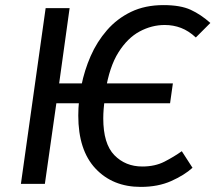

<svg xmlns="http://www.w3.org/2000/svg" viewBox="-20 -721 845 753"><path d="M159 -689H253L212 -394H340L329 -316H201L156 0H62ZM621 -701Q688 -701 728 -682.5Q768 -664 805 -631L748 -574Q720 -600 690 -611.5Q660 -623 626 -623Q575 -623 527.5 -597.5Q480 -572 444.5 -515.5Q409 -459 394 -365L391 -332Q388 -312 386.5 -293Q385 -274 385 -257Q385 -157 428.5 -112.5Q472 -68 538 -68Q588 -68 625 -87Q662 -106 693 -128L735 -63Q703 -34 651.5 -11Q600 12 532 12Q422 12 354.5 -60Q287 -132 287 -268Q287 -324 299 -384.5Q311 -445 335.5 -501Q360 -557 399.5 -602.5Q439 -648 494 -674.5Q549 -701 621 -701ZM384 -394H658L647 -316H371Z"/></svg>

Font: Fira Sans Variable
Style: Italic
Weight: 397
Italic angle: -8°
Designer: Carrois Corporate & Edenspiekermann AG
Foundry: Carrois Corporate GbR & Edenspiekermann AG
Version: Version 4.202